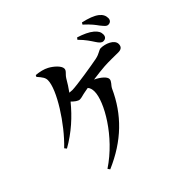

<svg xmlns="http://www.w3.org/2000/svg" viewBox="-192 -1043 1314 1314"><g transform="rotate(-45 465.0 -386.0)"><path d="M870 -671C890 -671 902 -684 902 -703C902 -726 893 -746 870 -764C844 -784 806 -798 753 -810L745 -797C791 -755 807 -732 823 -710C843 -686 853 -671 870 -671ZM766 -615C787 -615 799 -627 799 -649C799 -670 790 -688 766 -708C741 -729 704 -746 657 -761L647 -748C688 -707 706 -677 724 -650C738 -628 751 -615 766 -615ZM371 -447C388 -447 406 -455 431 -459L464 -465C475 -453 480 -436 480 -414C480 -319 357 -103 168 22L179 38C372 -45 500 -170 579 -345C590 -367 613 -381 613 -403C613 -424 580 -454 535 -475C578 -481 621 -486 650 -488C696 -491 749 -489 784 -489C818 -489 827 -507 827 -528C827 -570 763 -595 720 -595C701 -595 687 -576 644 -567C594 -557 422 -529 379 -529C370 -529 362 -530 352 -531C372 -558 390 -587 407 -616C424 -643 445 -650 445 -672C445 -699 403 -736 369 -754C343 -768 312 -775 275 -779L269 -767C298 -734 309 -718 309 -695C309 -607 179 -402 58 -287L70 -272C170 -329 249 -401 315 -482C333 -464 354 -447 371 -447Z"/></g></svg>

Font: GenRyuMin2 TW B
Style: Regular
Weight: 700
Version: Version 2.100;PS 2.1;hotconv 16.6.51;makeotf.lib2.5.65220 DE